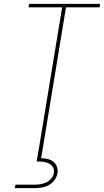

<svg xmlns="http://www.w3.org/2000/svg" viewBox="-20 -755 540 995"><path d="M184 0 302 -717H128L131 -735H499L496 -717H322L204 0ZM57 220 60 202H160Q175 202 190.5 199.5Q206 197 220.5 190Q235 183 246 170Q257 157 259 142Q262 127 255.5 114Q249 101 236.5 94Q224 87 209.5 84.5Q195 82 180 82H170L184 0H204L193 65Q210 65 227 69Q244 73 256.5 83Q269 93 275 109Q281 125 278 142Q275 161 262.5 178Q250 195 232 204.5Q214 214 195 217Q176 220 157 220Z"/></svg>

Font: Iosevka Term Curly Th Obl
Style: Regular
Weight: 100
Italic angle: -9°
Designer: Belleve Invis
Foundry: Belleve Invis
Version: Version 32.3.0